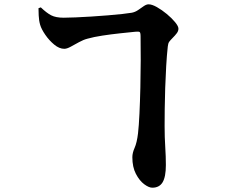

<svg xmlns="http://www.w3.org/2000/svg" viewBox="-20 -811 1040 889"><path d="M619.1 -193.8Q623 -228 625.7 -284.4Q628.4 -340.8 629.9 -406Q631.3 -471.2 631.6 -533.4Q631.8 -595.7 630.9 -642.1Q630.9 -660.2 626.5 -662.8Q622.1 -665.5 606.9 -664.1Q576.7 -661.1 535.6 -656.7Q494.6 -652.3 454.3 -646.2Q414.1 -640.1 384.8 -631.8Q366.2 -627 345.7 -615.7Q325.2 -604.5 307.4 -594.7Q289.6 -585 277.8 -585Q254.4 -585 231 -604.5Q207.5 -624 189.7 -649.9Q171.9 -675.8 166 -695.8Q160.2 -715.3 159.2 -739.3Q158.2 -763.2 158.2 -772.9L168.9 -776.9Q195.3 -751.5 216.8 -740.2Q238.3 -729 274.9 -729Q296.4 -729 330.3 -730.5Q364.3 -731.9 403.3 -734.4Q442.4 -736.8 480 -740Q517.6 -743.2 546.9 -746.3Q576.2 -749.5 589.8 -752Q605.5 -754.9 619.4 -764.4Q633.3 -773.9 645.5 -782.5Q657.7 -791 668 -791Q683.6 -791 706.5 -778.1Q729.5 -765.1 752.4 -746.1Q775.4 -727.1 790.8 -708.3Q806.2 -689.5 806.2 -678.2Q806.2 -667.5 798.8 -657.5Q791.5 -647.5 777.8 -633.8Q769 -625 763.7 -617.9Q758.3 -610.8 756.8 -595.2Q752.4 -554.7 749.5 -504.6Q746.6 -454.6 744.9 -403.3Q743.2 -352.1 742.7 -306.2Q742.2 -260.3 742.2 -228Q742.2 -174.8 745.1 -130.9Q748 -86.9 748 -46.9Q748 7.8 732.9 33Q717.8 58.1 685.1 58.1Q669.4 58.1 647.7 42Q626 25.9 609.4 -5.6Q592.8 -37.1 592.8 -83Q592.8 -103 603.3 -126.5Q613.8 -149.9 619.1 -193.8Z"/></svg>

Font: Source Han Serif JP Heavy
Style: Regular
Weight: 900
Designer: Ryoko NISHIZUKA  (kana & ideographs); Frank Grießhammer (Latin, Greek & Cyrillic); Wenlong ZHANG  (bopomofo); Sandoll Co
Foundry: Adobe Systems Incorporated
Version: Version 1.001;PS 1.001;hotconv 16.6.54;makeotf.lib2.5.65590